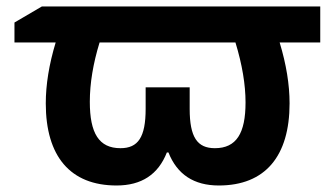

<svg xmlns="http://www.w3.org/2000/svg" viewBox="-20 -566 1039 596"><path d="M659.2 9.8C803.2 9.8 878.9 -81.1 878.9 -245.1C878.9 -303.2 868.7 -366.2 848.1 -434.1H974.1V-545.9H109.9L24.9 -496.1V-434.1H152.8C132.3 -366.2 122.1 -303.2 122.1 -245.1C122.1 -81.1 197.8 9.8 341.8 9.8C419.4 9.8 471.2 -24.4 498 -92.8H502.9C529.8 -24.4 582 9.8 659.2 9.8ZM742.2 -248C742.2 -152.3 713.9 -106 647 -106C592.3 -106 568.8 -140.1 568.8 -228V-294.9H432.1V-228C432.1 -140.1 408.7 -106 354 -106C287.1 -106 258.8 -152.3 258.8 -250C258.8 -307.1 269 -368.7 289.1 -434.1H710.9C731.9 -365.2 742.2 -303.2 742.2 -248Z"/></svg>

Font: Noto Reveo Sans
Style: Bold
Weight: 700
Designer: Monotype Design team
Foundry: Monotype Imaging Inc.
Version: Version 1.04